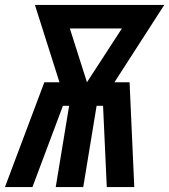

<svg xmlns="http://www.w3.org/2000/svg" viewBox="-40 -755 683 775"><path d="M-20 0 139 -423H200L101 -735H623L422 -423H483L502 0H391L376 -328H350L296 0H185L239 -328H214L91 0ZM311 -423 452 -640H242Z"/></svg>

Font: Iosevka QP
Style: Bold Italic
Weight: 700
Italic angle: -9°
Designer: Belleve Invis
Foundry: Belleve Invis
Version: Version 20.0.0; ttfautohint (v1.8.4)